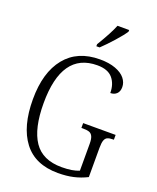

<svg xmlns="http://www.w3.org/2000/svg" viewBox="-171 -1051 951 1161"><g transform="rotate(20 304.0 -470.0)"><path d="M51 -358Q51 -531 129 -627Q207 -723 351 -723Q410 -723 451.5 -707.5Q493 -692 513.5 -666.5Q534 -641 534 -611Q534 -583 518.5 -568Q503 -553 478 -553Q478 -611 447 -647.5Q416 -684 348 -684Q120 -684 120 -358Q120 -195 175.5 -113Q231 -31 354 -31Q425 -31 466 -49V-222Q466 -253 458.5 -269Q451 -285 436.5 -290Q422 -295 396 -295H386V-326H595V-295H589Q567 -295 554.5 -289.5Q542 -284 536 -268Q530 -252 530 -219V-31Q488 -10 444 0Q400 10 345 10Q198 10 124.5 -86.5Q51 -183 51 -358ZM302 -803Q359 -897 380 -950H455V-940Q439 -914 398 -868Q357 -822 323 -790H302Z"/></g></svg>

Font: Noto Serif NarrowLight
Style: Regular
Weight: 300
Width: 4
Designer: Monotype Design Team
Foundry: Monotype Imaging Inc.
Version: Version 1.001